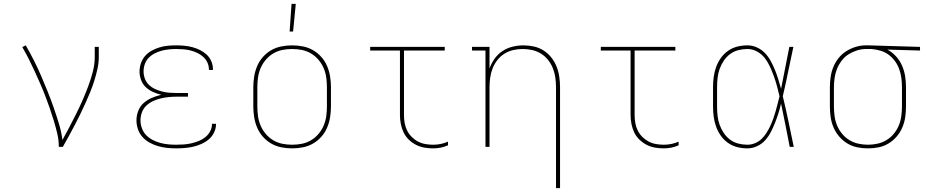

<svg xmlns="http://www.w3.org/2000/svg" viewBox="-20 -764 4840 999"><path d="M286 0Q286 -35 278 -69Q270 -103 260 -136Q250 -169 238.5 -202Q227 -235 214.5 -267.5Q202 -300 188 -331.5Q174 -363 159.5 -395Q145 -427 129.5 -457.5Q114 -488 96 -519L114 -528Q136 -490 156 -450.5Q176 -411 193.5 -370.5Q211 -330 227.5 -289Q244 -248 258.5 -206.5Q273 -165 286 -122.5Q299 -80 305 -36Q324 -70 342 -104.5Q360 -139 377.5 -174Q395 -209 410.5 -244.5Q426 -280 439.5 -316.5Q453 -353 463 -391Q473 -429 473 -468V-520H494V-468Q494 -436 487 -405Q480 -374 470.5 -343.5Q461 -313 449 -284Q437 -255 424 -226Q411 -197 397 -168.5Q383 -140 368 -111.5Q353 -83 338 -55.5Q323 -28 307 0Z M897 8Q873 8 849.5 5.5Q826 3 803 -3.5Q780 -10 759 -21.5Q738 -33 722 -50.5Q706 -68 698 -91Q690 -114 690 -138Q690 -163 699.5 -187.5Q709 -212 728 -228.5Q747 -245 770.5 -255Q794 -265 819 -271Q797 -276 776 -285.5Q755 -295 738.5 -310.5Q722 -326 714 -348Q706 -370 706 -392Q706 -414 713.5 -435.5Q721 -457 735.5 -473.5Q750 -490 769.5 -500.5Q789 -511 810 -517.5Q831 -524 853 -526Q875 -528 897 -528Q918 -528 939.5 -526Q961 -524 981.5 -518.5Q1002 -513 1021 -503.5Q1040 -494 1055.5 -479.5Q1071 -465 1079.5 -445Q1088 -425 1088 -404V-400H1067V-403Q1067 -422 1059 -439Q1051 -456 1037 -468.5Q1023 -481 1006 -489Q989 -497 971 -501.5Q953 -506 934.5 -507.5Q916 -509 897 -509Q878 -509 858.5 -507Q839 -505 820.5 -500Q802 -495 784.5 -486Q767 -477 753.5 -463Q740 -449 733.5 -430.5Q727 -412 727 -392Q727 -373 734 -354.5Q741 -336 755 -322.5Q769 -309 786.5 -301Q804 -293 823 -288Q842 -283 861.5 -281.5Q881 -280 900 -280H958V-261H900Q879 -261 858 -259Q837 -257 816.5 -252Q796 -247 776.5 -238Q757 -229 741.5 -214.5Q726 -200 718.5 -179.5Q711 -159 711 -138Q711 -117 718.5 -96.5Q726 -76 740.5 -61Q755 -46 774 -36Q793 -26 813.5 -20.5Q834 -15 855 -13Q876 -11 897 -11Q917 -11 937 -12.5Q957 -14 976.5 -18.5Q996 -23 1014.5 -30.5Q1033 -38 1048.5 -50.5Q1064 -63 1073.5 -81Q1083 -99 1083 -119V-120H1104V-118Q1104 -96 1094 -75Q1084 -54 1067 -39.5Q1050 -25 1029 -15.5Q1008 -6 986.5 -1Q965 4 942.5 6Q920 8 897 8Z M1500 8Q1472 8 1444 2.5Q1416 -3 1391.5 -17Q1367 -31 1348 -52.5Q1329 -74 1318 -100Q1307 -126 1302.5 -154Q1298 -182 1298 -210V-310Q1298 -338 1302.5 -366Q1307 -394 1318 -420Q1329 -446 1348 -467.5Q1367 -489 1391.5 -503Q1416 -517 1444 -522.5Q1472 -528 1500 -528Q1528 -528 1556 -522.5Q1584 -517 1608.5 -503Q1633 -489 1652 -467.5Q1671 -446 1682 -420Q1693 -394 1697.5 -366Q1702 -338 1702 -310V-210Q1702 -182 1697.5 -154Q1693 -126 1682 -100Q1671 -74 1652 -52.5Q1633 -31 1608.5 -17Q1584 -3 1556 2.5Q1528 8 1500 8ZM1500 -11Q1526 -11 1551 -16Q1576 -21 1598 -34Q1620 -47 1637 -67Q1654 -87 1664 -110.5Q1674 -134 1677.5 -159Q1681 -184 1681 -210V-310Q1681 -336 1677.5 -361Q1674 -386 1664 -409.5Q1654 -433 1637 -453Q1620 -473 1598 -486Q1576 -499 1551 -504Q1526 -509 1500 -509Q1474 -509 1449 -504Q1424 -499 1402 -486Q1380 -473 1363 -453Q1346 -433 1336 -409.5Q1326 -386 1322.5 -361Q1319 -336 1319 -310V-210Q1319 -184 1322.5 -159Q1326 -134 1336 -110.5Q1346 -87 1363 -67Q1380 -47 1402 -34Q1424 -21 1449 -16Q1474 -11 1500 -11ZM1487 -600 1497 -744H1519L1505 -600Z M2234 8Q2211 8 2188 4Q2165 0 2144.5 -10.5Q2124 -21 2107 -37.5Q2090 -54 2080 -75Q2070 -96 2065.5 -119Q2061 -142 2061 -165V-501H1906V-520H2294V-501H2082V-165Q2082 -144 2085.5 -124Q2089 -104 2098 -85.5Q2107 -67 2122 -52Q2137 -37 2155 -27.5Q2173 -18 2193.5 -14.5Q2214 -11 2234 -11Q2254 -11 2273.5 -15Q2293 -19 2311 -27V-8Q2293 0 2273.5 4Q2254 8 2234 8Z M2873 215V-310Q2873 -335 2869.5 -360Q2866 -385 2857 -408Q2848 -431 2832.5 -451Q2817 -471 2795.5 -484.5Q2774 -498 2749.5 -503.5Q2725 -509 2700 -509Q2675 -509 2650.5 -503.5Q2626 -498 2604.5 -484.5Q2583 -471 2567.5 -451Q2552 -431 2543 -408Q2534 -385 2530.5 -360Q2527 -335 2527 -310V0H2506V-501H2436V-520H2527V-407Q2536 -434 2553 -458Q2570 -482 2594 -498Q2618 -514 2646.5 -521Q2675 -528 2703 -528Q2731 -528 2758 -522Q2785 -516 2808 -501.5Q2831 -487 2848.5 -465Q2866 -443 2876 -417.5Q2886 -392 2890 -364.5Q2894 -337 2894 -310V215Z M3434 8Q3411 8 3388 4Q3365 0 3344.5 -10.5Q3324 -21 3307 -37.5Q3290 -54 3280 -75Q3270 -96 3265.5 -119Q3261 -142 3261 -165V-501H3106V-520H3494V-501H3282V-165Q3282 -144 3285.5 -124Q3289 -104 3298 -85.5Q3307 -67 3322 -52Q3337 -37 3355 -27.5Q3373 -18 3393.5 -14.5Q3414 -11 3434 -11Q3454 -11 3473.5 -15Q3493 -19 3511 -27V-8Q3493 0 3473.5 4Q3454 8 3434 8Z M3869 8Q3842 8 3816 1.5Q3790 -5 3768 -20.5Q3746 -36 3730.5 -58Q3715 -80 3706 -105Q3697 -130 3693.5 -156.5Q3690 -183 3690 -210V-310Q3690 -337 3693.5 -363.5Q3697 -390 3706 -415Q3715 -440 3730.5 -462Q3746 -484 3768 -499.5Q3790 -515 3816 -521.5Q3842 -528 3869 -528Q3895 -528 3919 -517Q3943 -506 3960.5 -487.5Q3978 -469 3990.5 -446Q4003 -423 4012.5 -399.5Q4022 -376 4029.5 -351.5Q4037 -327 4044 -302Q4055 -356 4065.5 -410.5Q4076 -465 4087 -520H4108Q4094 -456 4081 -391.5Q4068 -327 4053 -263Q4069 -198 4082.5 -132Q4096 -66 4110 0H4089Q4078 -56 4067 -112.5Q4056 -169 4044 -225Q4038 -199 4030 -174Q4022 -149 4012.5 -125Q4003 -101 3991 -77.5Q3979 -54 3961.5 -34.5Q3944 -15 3919.5 -3.5Q3895 8 3869 8ZM3869 -11Q3889 -11 3908.5 -19Q3928 -27 3942.5 -41Q3957 -55 3968 -72.5Q3979 -90 3987.5 -108Q3996 -126 4003 -145.5Q4010 -165 4015.5 -184.5Q4021 -204 4026 -223.5Q4031 -243 4036 -263Q4030 -289 4023 -315Q4016 -341 4007 -366Q3998 -391 3987 -415.5Q3976 -440 3960 -461Q3944 -482 3920 -495.5Q3896 -509 3869 -509Q3845 -509 3821.5 -503Q3798 -497 3778.5 -482.5Q3759 -468 3745.5 -447.5Q3732 -427 3724 -404.5Q3716 -382 3713.5 -358Q3711 -334 3711 -310V-210Q3711 -186 3713.5 -162Q3716 -138 3724 -115.5Q3732 -93 3745.5 -72.5Q3759 -52 3778.5 -37.5Q3798 -23 3821.5 -17Q3845 -11 3869 -11Z M4496 8Q4468 8 4440.5 2.5Q4413 -3 4389 -17.5Q4365 -32 4346.5 -53.5Q4328 -75 4317 -101Q4306 -127 4302 -154.5Q4298 -182 4298 -210V-310Q4298 -337 4302 -364Q4306 -391 4316 -415.5Q4326 -440 4343 -461.5Q4360 -483 4383 -497.5Q4406 -512 4432 -520Q4458 -528 4485 -528H4500L4767 -520V-501L4597 -506Q4622 -493 4642 -471Q4662 -449 4673.5 -422.5Q4685 -396 4689.5 -367.5Q4694 -339 4694 -310V-210Q4694 -182 4690 -154.5Q4686 -127 4675 -101Q4664 -75 4645.5 -53.5Q4627 -32 4603 -17.5Q4579 -3 4551.5 2.5Q4524 8 4496 8ZM4496 -11Q4521 -11 4546 -16.5Q4571 -22 4592.5 -35Q4614 -48 4630.5 -68Q4647 -88 4656.5 -111Q4666 -134 4669.5 -159.5Q4673 -185 4673 -210V-310Q4673 -334 4670 -357.5Q4667 -381 4659 -403.5Q4651 -426 4637 -445.5Q4623 -465 4604 -479Q4585 -493 4562 -500Q4539 -507 4515 -509H4487Q4462 -509 4438.5 -501.5Q4415 -494 4394.5 -481Q4374 -468 4359 -448Q4344 -428 4335 -405.5Q4326 -383 4322.5 -358.5Q4319 -334 4319 -310V-210Q4319 -185 4322.5 -159.5Q4326 -134 4335.5 -111Q4345 -88 4361.5 -68Q4378 -48 4399.5 -35Q4421 -22 4446 -16.5Q4471 -11 4496 -11Z"/></svg>

Font: Iosevka HT Thin Extended
Style: Regular
Weight: 100
Width: 7
Monospace: yes
Designer: Belleve Invis
Foundry: Belleve Invis
Version: Version 32.3.0; ttfautohint (v1.8.4)